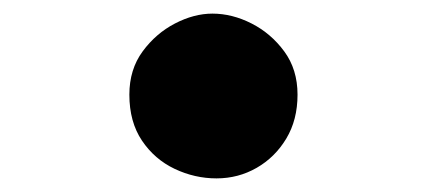

<svg xmlns="http://www.w3.org/2000/svg" viewBox="-20 -420 626 282"><path d="M298 -158Q266 -158 236.5 -172Q207 -186 188.5 -213.5Q170 -241 170 -281Q170 -318 189.5 -344.5Q209 -371 237 -385.5Q265 -400 292 -400Q321 -400 349.5 -385.5Q378 -371 397.5 -344.5Q417 -318 417 -281Q417 -244 400.5 -216.5Q384 -189 357 -173.5Q330 -158 298 -158Z"/></svg>

Font: Noto Sans Syriac Western Black
Style: Regular
Weight: 900
Designer: Patrick Giasson and the Monotype Design Team
Foundry: Monotype Imaging Inc.
Version: Version 3.000; ttfautohint (v1.8.4.7-5d5b)